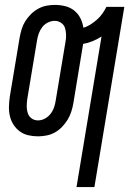

<svg xmlns="http://www.w3.org/2000/svg" viewBox="-20 -548 540 783"><path d="M292 215 394 -399Q377 -388 357.5 -380Q338 -372 319 -369L279 -126Q276 -109 270.5 -92Q265 -75 255.5 -59.5Q246 -44 233 -30.5Q220 -17 204 -8Q188 1 170 4.5Q152 8 135 8Q114 8 95 3.5Q76 -1 61 -12Q46 -23 35.5 -39Q25 -55 20.5 -74Q16 -93 16.5 -113Q17 -133 20 -154L60 -394Q63 -411 68 -428Q73 -445 82.5 -460.5Q92 -476 105.5 -489.5Q119 -503 135 -512Q151 -521 168.5 -524.5Q186 -528 203 -528Q225 -528 245.5 -523Q266 -518 282 -505.5Q298 -493 307.5 -474.5Q317 -456 320 -435Q335 -439 349 -448Q363 -457 375.5 -468Q388 -479 397.5 -492.5Q407 -506 414 -520H487L365 215ZM135 -57Q149 -57 162.5 -64Q176 -71 185.5 -83Q195 -95 200 -109Q205 -123 207 -137L247 -377Q250 -392 249.5 -406.5Q249 -421 245 -434Q241 -447 229 -455Q217 -463 203 -463Q189 -463 175 -456Q161 -449 152 -437Q143 -425 138 -411Q133 -397 131 -383L91 -143Q89 -128 89 -113.5Q89 -99 93.5 -86Q98 -73 109 -65Q120 -57 135 -57Z"/></svg>

Font: Iosevka Oblique
Style: Regular
Weight: 400
Italic angle: -9°
Monospace: yes
Designer: Belleve Invis
Foundry: Belleve Invis
Version: Version 32.5.0; ttfautohint (v1.8.4)